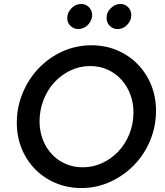

<svg xmlns="http://www.w3.org/2000/svg" viewBox="-20 -940 836 971"><path d="M65 0ZM769 -380Q769 -300 739 -228.5Q709 -157 657 -104Q605 -51 536.5 -20Q468 11 392 11Q323 11 263.5 -13.5Q204 -38 159.5 -82.5Q115 -127 90 -187.5Q65 -248 65 -320Q65 -397 94 -468Q123 -539 174 -593Q225 -647 294 -679Q363 -711 443 -711Q512 -711 571.5 -686Q631 -661 675 -616.5Q719 -572 744 -511.5Q769 -451 769 -380ZM655 -373Q655 -420 639 -462.5Q623 -505 594 -537Q565 -569 525 -587.5Q485 -606 436 -606Q382 -606 335 -583Q288 -560 253.5 -522Q219 -484 199.5 -433Q180 -382 180 -327Q180 -278 196 -235.5Q212 -193 241 -161.5Q270 -130 310 -112Q350 -94 399 -94Q450 -94 496 -115Q542 -136 577.5 -173Q613 -210 634 -261.5Q655 -313 655 -373ZM376 -793Q353 -793 336.5 -809Q320 -825 320 -849Q320 -874 338 -894L341 -898Q362 -920 391 -920Q414 -920 430 -903.5Q446 -887 446 -864Q446 -850 440 -837Q434 -824 424.5 -814Q415 -804 402 -798.5Q389 -793 376 -793ZM575 -793Q551 -793 535 -809.5Q519 -826 519 -849Q519 -876 536 -894L540 -898Q561 -920 589 -920Q612 -920 628 -903.5Q644 -887 644 -864Q644 -836 623.5 -814.5Q603 -793 575 -793Z"/></svg>

Font: Rosa Sans Medium
Style: Italic
Weight: 500
Italic angle: -12°
Designer: Pentagram / MCKL
Foundry: Pentagram / MCKL
Version: Version 1.005;September 16, 2019;FontCreator 11.5.0.2425 64-